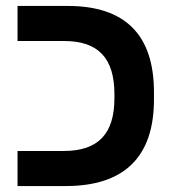

<svg xmlns="http://www.w3.org/2000/svg" viewBox="-20 -626 593 646"><path d="M498 -291V-316C498 -509 401 -606 208 -606H39V-488H196C310 -488 365 -431 365 -309V-296C365 -176 311 -118 194 -118H39V0H201C398 0 498 -98 498 -291Z"/></svg>

Font: Noto Sans Hebrew Droid
Style: Bold
Weight: 700
Designer: Monotype Design Team
Foundry: Monotype Imaging Inc.
Version: Version 1.100